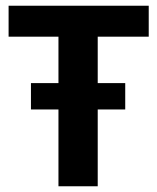

<svg xmlns="http://www.w3.org/2000/svg" viewBox="-20 -650 548 670"><path d="M499 -630V-522H321V-360H417V-268H321V0H184V-268H88V-360H184V-522H10V-630Z"/></svg>

Font: Mukta Vaani
Style: Bold
Weight: 700
Designer: Noopur Datye, Girish Dalvi, Yashodeep Gholap, Pallavi Karambelkar
Foundry: Ek Type
Version: Version 2.538;PS 1.000;hotconv 16.6.51;makeotf.lib2.5.65220;